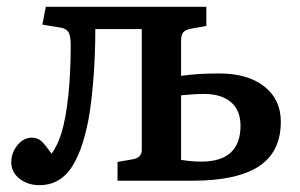

<svg xmlns="http://www.w3.org/2000/svg" viewBox="-20 -529 878 562"><path d="M96 13Q61 13 37 -6Q13 -25 13 -54Q13 -82 31 -104Q49 -126 73 -126Q90 -126 101 -116Q112 -106 131 -79Q149 -104 160 -140Q173 -183 180 -250Q187 -317 187 -396Q187 -423 181 -434Q175 -445 158 -448L104 -457L114 -509H584V-453L539 -445Q523 -442 516.5 -434.5Q510 -427 510 -409V-307Q540 -311 564.5 -312.5Q589 -314 622 -314Q705 -314 753.5 -276Q802 -238 802 -173Q802 -84 737.5 -42Q673 0 543 0H324V-55L370 -63Q395 -68 395 -90V-444H259Q259 -369 253.5 -299Q248 -229 239 -179Q220 -81 186 -34Q152 13 96 13ZM569 -56Q684 -56 684 -161Q684 -206 656 -230Q628 -254 577 -254Q560 -254 546 -253Q532 -252 510 -250V-61Q542 -56 569 -56Z"/></svg>

Font: Literata Medium
Style: Regular
Weight: 500
Designer: Latin by Veronika Burian and Jose Scaglione. Greek by Irene Vlachou. Cyrillic by Vera Evstafieva.
Foundry: TypeTogether
Version: Version 3.103; ttfautohint (v1.8.4.7-5d5b);gftools[0.9.29]